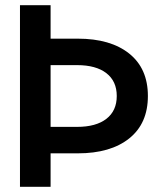

<svg xmlns="http://www.w3.org/2000/svg" viewBox="-20 -720 628 740"><path d="M57 -700H175V-571H280Q406 -571 478 -513.5Q550 -456 550 -350Q550 -244 478 -186.5Q406 -129 280 -129H175V0H57ZM277 -231Q350 -231 390 -262Q430 -293 430 -350Q430 -407 390 -438Q350 -469 277 -469H175V-231Z"/></svg>

Font: Niramit SemiBold
Style: Regular
Weight: 600
Designer: Katatrad Aksorn Co.,Ltd.
Foundry: Cadson Demak Co.,Ltd.
Version: Version 1.001; ttfautohint (v1.6)